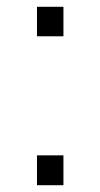

<svg xmlns="http://www.w3.org/2000/svg" viewBox="-20 -546 296 566"><path d="M89 -439V-526H167V-439ZM89 0V-88H167V0Z"/></svg>

Font: Archivo SemiExpanded ExtraLight
Style: Regular
Weight: 250
Width: 6
Designer: Hector Gatti
Foundry: Omnibus-Type
Version: Version 2.001